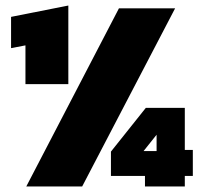

<svg xmlns="http://www.w3.org/2000/svg" viewBox="-20 -674 737 694"><path d="M72 -370V-510L20 -500V-613L227 -654V-370ZM75 0 410 -644H613L277 0ZM504 0V-38H381V-126L507 -284H648V-132H677V-38H648V0ZM499 -128H546V-187Z"/></svg>

Font: Kanit ExtraBold
Style: Regular
Weight: 800
Designer: Katatrad Team
Foundry: CadsonDemak
Version: Version 2.000; ttfautohint (v1.8.3)